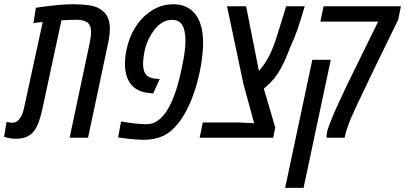

<svg xmlns="http://www.w3.org/2000/svg" viewBox="-65 -660 1941 920"><path d="M10.3 4.9Q-4.9 4.9 -18.6 2.4Q-32.2 0 -45.4 -4.9L-33.7 -76.2Q-16.1 -71.8 -6.8 -71.8Q6.8 -72.3 15.4 -77.6Q23.9 -83 32.2 -95.7Q37.6 -103 41.7 -113.5Q45.9 -124 49.8 -141.1L139.6 -554.2Q128.4 -553.7 117.4 -552.5Q106.4 -551.3 95.2 -548.3L106.9 -623Q136.7 -627.4 166.5 -631.1Q196.3 -634.8 226.8 -637.2Q257.3 -639.6 289.6 -639.6Q328.6 -639.6 366.2 -634Q403.8 -628.4 426.8 -607.9Q446.3 -592.3 453.9 -570.1Q461.4 -547.9 461.4 -523.9Q461.4 -506.3 458.5 -485.1Q455.6 -463.9 450.2 -439.9L356.9 0H268.6L362.8 -444.8Q371.1 -481.9 371.1 -505.4Q371.1 -524.9 366.5 -535.9Q361.8 -546.9 351.6 -553.7Q344.2 -558.6 335.4 -561Q326.7 -563.5 318.1 -564.5Q309.6 -565.4 302.2 -565.4Q293.9 -565.4 274.4 -564.7Q254.9 -564 229.5 -563L137.7 -136.2Q129.9 -101.1 120.4 -74.7Q110.8 -48.3 96.7 -30.5Q82.5 -12.7 61.8 -3.9Q41 4.9 10.3 4.9Z M623 9.8Q606 9.8 586.2 8.3Q566.4 6.8 548.6 4.9Q530.8 2.9 518.6 1L501 -2L515.1 -78.1Q550.8 -71.3 582.5 -68.1Q614.3 -64.9 637.2 -64.9Q665 -64.9 687.7 -79.8Q710.4 -94.7 730.5 -123Q752 -154.3 770.3 -203.9Q788.6 -253.4 803.7 -323.2Q810.5 -354 814.9 -379.6Q819.3 -405.3 821.5 -427Q823.7 -448.7 823.7 -466.8Q823.7 -491.2 818.6 -513.9Q813.5 -536.6 799.6 -550.8Q785.6 -564.9 758.8 -564.9Q734.9 -564.9 713.6 -552.5Q692.4 -540 675.3 -518.1Q660.6 -499.5 648.7 -475.6Q636.7 -451.7 630.4 -426.3Q626 -409.7 623.3 -389.4Q620.6 -369.1 620.6 -354.5Q620.6 -329.1 627.9 -313.5Q635.3 -297.9 650.6 -290.3Q666 -282.7 690.4 -282.2L700.2 -281.2L668.9 -211.9L657.2 -213.4Q614.3 -216.3 586.9 -234.1Q559.6 -252 546.6 -283Q533.7 -314 533.7 -355Q533.7 -370.1 535.6 -387Q537.6 -403.8 541.5 -423.3Q554.2 -481.9 581.5 -526.4Q608.9 -570.8 646.5 -598.6Q700.2 -639.6 765.1 -639.6Q801.8 -639.6 828.6 -626.5Q855.5 -613.3 873.3 -588.9Q891.1 -564.5 899.7 -530.5Q908.2 -496.6 908.2 -454.6Q908.2 -418 901.4 -368.7Q894.5 -319.3 880.1 -265.9Q865.7 -212.4 843.8 -162.4Q821.8 -112.3 792 -72.8Q756.3 -27.3 716.8 -8.8Q677.2 9.8 623 9.8Z M891.6 0 906.7 -73.2H1079.1Q1097.7 -72.3 1116.2 -71.3Q1134.8 -70.3 1152.8 -69.8L1101.6 -256.8L1022.9 -629.9H1114.3L1173.3 -332Q1173.8 -329.6 1174.6 -326.2Q1175.3 -322.8 1175.8 -320.3Q1203.1 -350.6 1223.9 -390.6Q1244.6 -430.7 1262.2 -487.8L1306.2 -629.9H1395Q1377.4 -568.4 1361.1 -521Q1344.7 -473.6 1325.2 -432.6Q1310.1 -392.1 1295.2 -360.4Q1280.3 -328.6 1262.7 -303.2Q1249.5 -283.2 1233.6 -266.8Q1217.8 -250.5 1199.2 -235.4L1253.9 -48.8L1244.1 0Z M1501 0Q1501 -2 1500.2 -5.6Q1499.5 -9.3 1500 -15.1Q1500.5 -17.6 1501 -20.3Q1501.5 -22.9 1502 -26.4Q1502.4 -29.8 1503.4 -33.7Q1510.7 -58.1 1526.6 -96.4Q1542.5 -134.8 1563.7 -180.2Q1585 -225.6 1606.4 -270.5L1747.1 -556.6H1470.2L1485.4 -629.9H1856L1843.3 -566.4L1708 -288.6Q1703.6 -279.3 1699 -269.5Q1694.3 -259.8 1689.2 -248.8Q1684.1 -237.8 1678 -225.3Q1671.9 -212.9 1665.3 -198.5Q1658.7 -184.1 1650.4 -167.5Q1635.7 -136.2 1623.8 -109.6Q1611.8 -83 1603 -58.6Q1594.2 -34.2 1588.4 -9.8L1585.9 0ZM1301.3 240.2 1431.6 -373.5H1520L1389.6 240.2Z"/></svg>

Font: Open Sans Condensed Medium
Style: Italic
Weight: 500
Width: 3
Italic angle: -12°
Designer: Monotype Design Team
Foundry: Monotype Imaging Inc.
Version: Version 3.000